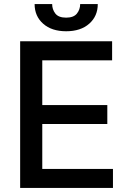

<svg xmlns="http://www.w3.org/2000/svg" viewBox="-20 -932 643 952"><path d="M79.9 0V-727.3H535.9V-632.8H189.6V-411.2H512.1V-317.1H189.6V-94.5H540.1V0ZM377.5 -911.9H464.8Q464.8 -851.9 422.4 -814.5Q380 -777 307.9 -777Q236.2 -777 193.9 -814.5Q151.6 -851.9 151.6 -911.9H238.6Q238.6 -885.3 254.4 -864.9Q270.2 -844.5 307.9 -844.5Q345.2 -844.5 361.3 -864.7Q377.5 -884.9 377.5 -911.9Z"/></svg>

Font: Inter Zeller Medium
Style: Regular
Weight: 500
Designer: Rasmus Andersson; Joe Bland
Foundry: zeller
Version: Version 3.015;git-dec3a8cb1